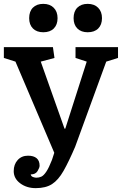

<svg xmlns="http://www.w3.org/2000/svg" viewBox="-21 -784 641 994"><path d="M529 -465 368 -24Q335 53 308 100.5Q281 148 248.5 169Q216 190 164 190Q117 190 83.5 165Q50 140 50 102Q50 67 70.5 44.5Q91 22 124 22Q153 22 168.5 35Q184 48 184 74Q184 84 173.5 101.5Q163 119 138 119Q140 129 150 132.5Q160 136 167 136Q181 136 193 130.5Q205 125 218.5 105Q232 85 248 44L260 7L59 -465L-1 -484V-540H253L261 -484L190 -465L313 -118H317L428 -465L370 -484V-540H590V-484ZM130 -690Q130 -725 149.5 -744.5Q169 -764 203 -764Q237 -764 257 -744Q277 -724 277 -690Q277 -656 257.5 -636.5Q238 -617 203 -617Q169 -617 149.5 -636.5Q130 -656 130 -690ZM360 -690Q360 -725 379.5 -744.5Q399 -764 433 -764Q467 -764 487 -744Q507 -724 507 -690Q507 -656 487.5 -636.5Q468 -617 433 -617Q399 -617 379.5 -636.5Q360 -656 360 -690Z"/></svg>

Font: Domine
Style: Bold
Weight: 700
Designer: Pablo Impallari, Rodrigo Fuenzalida, Brenda Gallo
Foundry: Pablo Impallari, Rodrigo Fuenzalida, Brenda Gallo
Version: Version 2.000